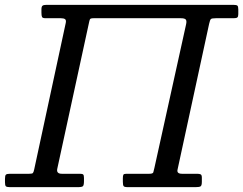

<svg xmlns="http://www.w3.org/2000/svg" viewBox="-58 -770 1000 790"><path d="M707.5 -669Q711 -684 706.5 -689.5Q702 -695 686 -695H327Q314.5 -695 312.2 -690.8Q310 -686.5 307.5 -673.5L177.5 -75Q173.5 -55 196.5 -55H271Q281 -55 284.2 -52Q287.5 -49 287.5 -38V-25Q287.5 -8 283.2 -4Q279 0 262.5 0H-17.5Q-30 0 -33.8 -3.5Q-37.5 -7 -37.5 -20V-34Q-37.5 -47.5 -33.8 -51.2Q-30 -55 -17 -55H62Q74 -55 77 -57.8Q80 -60.5 82.5 -72L212.5 -675.5Q215 -687 209.8 -691Q204.5 -695 193 -695H130Q117.5 -695 115 -700Q112.5 -705 112.5 -718V-731Q112.5 -743 117 -746.5Q121.5 -750 132.5 -750H902.5Q914.5 -750 918.5 -747Q922.5 -744 922.5 -731V-712Q922.5 -701.5 918.5 -698.2Q914.5 -695 903 -695H830Q813.5 -695 809.8 -691.5Q806 -688 802.5 -672L672.5 -72Q668.5 -55 691 -55H753Q763 -55 767.8 -52.5Q772.5 -50 772.5 -39V-22Q772.5 -6.5 767.2 -3.2Q762 0 747.5 0H467.5Q454 0 450.8 -4Q447.5 -8 447.5 -22V-37Q447.5 -47.5 449.8 -51.2Q452 -55 462 -55H556.5Q571 -55 572.8 -61Q574.5 -67 577.5 -80Z"/></svg>

Font: Besley
Style: Italic
Weight: 400
Italic angle: -13°
Designer: Owen Earl
Foundry: indestructible type*
Version: Version 4.000; ttfautohint (v1.8.4.7-5d5b)